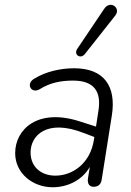

<svg xmlns="http://www.w3.org/2000/svg" viewBox="-20 -782 552 810"><path d="M202 8C262 8 325 -19 359 -78L351 -29C348 -7 357 6 375 6C394 6 406 -4 409 -24L452 -296C471 -418 419 -494 293 -494C235 -494 174 -480 126 -451C86 -429 112 -384 148 -406C191 -433 237 -442 288 -442C376 -442 409 -397 395 -313L385 -248L319 -269C140 -328 44 -237 44 -136C44 -50 119 8 202 8ZM338 -554 466 -716C492 -748 445 -784 419 -744L306 -576C289 -551 320 -531 338 -554ZM109 -139C109 -210 177 -282 333 -221L378 -204L376 -191C361 -96 290 -41 213 -41C158 -41 109 -74 109 -139Z"/></svg>

Font: SN Pro Light
Style: Italic
Weight: 300
Italic angle: -8.99998°
Designer: Tobias Whetton
Foundry: Supernotes
Version: Version 1.001;Glyphs 3.2 (3249)